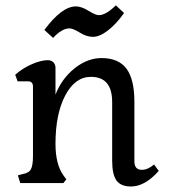

<svg xmlns="http://www.w3.org/2000/svg" viewBox="-20 -675 622 708"><path d="M236.3 -570.3Q249 -570.3 274.4 -554.7Q299.8 -539.1 322.3 -539.1Q347.7 -539.1 378.4 -563Q409.2 -586.9 437.5 -627L407.2 -655.3Q370.1 -619.1 344.7 -619.1Q332 -619.1 306.2 -635.3Q280.3 -651.4 259.8 -651.4Q208 -651.4 143.6 -564.5L175.8 -535.2Q208 -570.3 236.3 -570.3ZM565.4 -44.9 547.9 -68.4Q525.4 -48.8 502.9 -48.8Q475.6 -48.8 475.6 -80.1V-298.8Q475.6 -382.8 446.3 -421.9Q417 -460.9 354.5 -460.9Q302.7 -460.9 255.4 -423.3Q208 -385.7 184.6 -326.2V-424.8Q184.6 -437.5 176.8 -445.3Q168.9 -453.1 156.2 -453.1Q130.9 -453.1 96.7 -438Q62.5 -422.9 36.1 -399.4L44.9 -375H84Q101.6 -375 101.6 -355.5V-100.6Q101.6 -65.4 94.2 -51.3Q86.9 -37.1 63.5 -33.2L45.9 -28.3L54.7 0H213.9L224.6 -13.7L213.9 -28.3Q184.6 -69.3 184.6 -144.5Q184.6 -254.9 220.7 -323.2Q256.8 -391.6 315.4 -391.6Q393.6 -391.6 393.6 -298.8V-83Q393.6 -31.2 409.7 -9.3Q425.8 12.7 462.9 12.7Q514.6 12.7 565.4 -44.9Z"/></svg>

Font: Kurale
Style: Regular
Weight: 400
Version: 1.0; ttfautohint (v1.3)